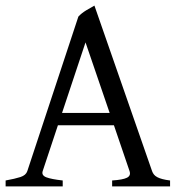

<svg xmlns="http://www.w3.org/2000/svg" viewBox="-20 -663 635 683"><path d="M370.1 -261.2 284.2 -512.2 200.7 -261.2ZM186 -217.3 131.8 -54.2Q127 -39.1 145 -32.2Q163.1 -25.4 203.1 -21V0H0V-21Q33.2 -26.9 52.7 -33.2Q72.3 -39.6 77.1 -54.2L258.8 -604Q270 -616.2 286.6 -626.2Q303.2 -636.2 315.9 -643.1L521 -54.2Q523.4 -47.4 527.8 -42Q532.2 -36.6 539.6 -32.7Q546.9 -28.8 558.1 -25.9Q569.3 -22.9 585 -21V0H378.9V-21Q417 -23.4 431.6 -30.8Q446.3 -38.1 440.9 -54.2L385.3 -217.3Z"/></svg>

Font: Gentium Basic
Style: Regular
Weight: 400
Designer: J. Victor Gaultney and Annie Olsen
Foundry: SIL International
Version: Version 1.100